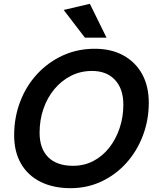

<svg xmlns="http://www.w3.org/2000/svg" viewBox="-20 -975 817 1004"><path d="M349 9Q259 9 192.5 -24Q126 -57 90 -119Q54 -181 54 -268Q54 -361 85.5 -443.5Q117 -526 174.5 -588Q232 -650 308.5 -685Q385 -720 476 -720Q562 -720 625.5 -685Q689 -650 723.5 -587Q758 -524 758 -438Q758 -347 727 -265.5Q696 -184 640.5 -122.5Q585 -61 510.5 -26Q436 9 349 9ZM362 -108Q420 -108 468 -133Q516 -158 551 -202.5Q586 -247 605.5 -305Q625 -363 625 -428Q625 -510 581.5 -557Q538 -604 461 -604Q401 -604 351 -578.5Q301 -553 264 -508.5Q227 -464 207 -405.5Q187 -347 187 -281Q187 -198 232 -153Q277 -108 362 -108ZM424 -778 313 -923 450 -955 537 -778Z"/></svg>

Font: Livvic SemiBold
Style: Italic
Weight: 600
Italic angle: -10°
Designer: Jacques Le Bailly, Baron von Fonthausen
Version: Version 1.001; ttfautohint (v1.8.2)